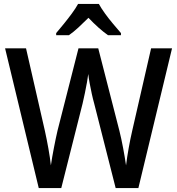

<svg xmlns="http://www.w3.org/2000/svg" viewBox="-20 -961 906 981"><path d="M859 -714 687 0H571L461 -433Q455 -454 449 -481.5Q443 -509 438 -536Q433 -563 431 -583Q429 -567 424.5 -541Q420 -515 414 -486.5Q408 -458 402 -432L293 0H178L6 -714H113L209 -294Q219 -249 227.5 -201Q236 -153 240 -116Q246 -157 255.5 -206Q265 -255 274 -294L381 -714H482L590 -293Q600 -253 609 -205Q618 -157 624 -116Q629 -157 637.5 -204.5Q646 -252 656 -295L752 -714ZM485 -941Q497 -919 516.5 -892Q536 -865 558 -839Q580 -813 598 -792V-781H532Q484 -815 432 -870Q406 -844 380.5 -820.5Q355 -797 332 -781H267V-792Q285 -813 306.5 -839.5Q328 -866 347.5 -892.5Q367 -919 379 -941Z"/></svg>

Font: Noto Sans Ethiopic SemiCondensed Medium
Style: Regular
Weight: 500
Width: 4
Designer: Monotype Design Team
Foundry: Monotype Imaging Inc.
Version: Version 2.102; ttfautohint (v1.8.4.7-5d5b)